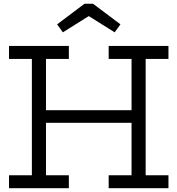

<svg xmlns="http://www.w3.org/2000/svg" viewBox="-20 -995 938 1015"><path d="M700.3 -412.4V-345.9H190.7V-412.4ZM27.6 -683.6V-752H344V-683.6H223.1V-68.4H344V0H27.6V-68.4H148.5V-683.6ZM554.5 -683.6V-752H870.5V-683.6H750V-68.4H870.5V0H554.5V-68.4H675.4V-683.6ZM471.5 -975.4 616.7 -866.3 586.2 -824.1 449.3 -909.9 312.3 -824.1 281.9 -866.3 427 -975.4Z"/></svg>

Font: Hepta Slab ExtraLight
Style: Regular
Weight: 200
Designer: Michael LaGattuta
Foundry: Michael LaGattuta
Version: Version 1.100